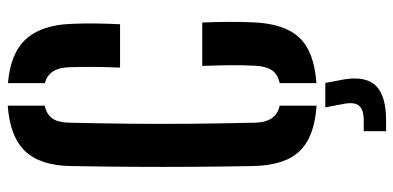

<svg xmlns="http://www.w3.org/2000/svg" viewBox="-286 -562 1039 507"><g transform="rotate(-90 233.5 -308.5)"><path d="M208 8Q125.5 2.5 87.8 -37Q50 -76.5 48.5 -160.5Q47 -247 46.5 -323.5Q46 -400 46.5 -476.5Q47 -553 48.5 -640Q49.5 -721.5 88 -761.8Q126.5 -802 208 -807.5V-710Q185 -705 174.2 -689.8Q163.5 -674.5 163 -645Q161 -555.5 160.2 -477.8Q159.5 -400 160.2 -322.2Q161 -244.5 163 -155.5Q164 -98.5 208 -89.5ZM308.5 -511Q310 -545 310.2 -578Q310.5 -611 309.5 -645Q308 -699 267.5 -709.5V-807Q346 -800.5 383.5 -759.8Q421 -719 424 -639.5Q425.5 -607.5 425 -575.2Q424.5 -543 423 -511ZM267.5 7.5V-89.5Q291 -94.5 301.5 -110Q312 -125.5 313.5 -155.5Q315 -188.5 314.8 -218.8Q314.5 -249 313 -294H427.5Q429 -258 429.2 -224.5Q429.5 -191 428 -160.5Q425 -77 387.5 -37.5Q350 2 267.5 7.5ZM140.5 191.5V132.5H168.5Q196.5 132.5 207.2 120.8Q218 109 213 81.5L203.5 31H268L277.5 81.5Q286.5 139 260 165.2Q233.5 191.5 169 191.5Z"/></g></svg>

Font: Big Shoulders Stencil Text
Style: Bold
Weight: 700
Designer: Patric King
Foundry: XO Type Co
Version: Version 1.000